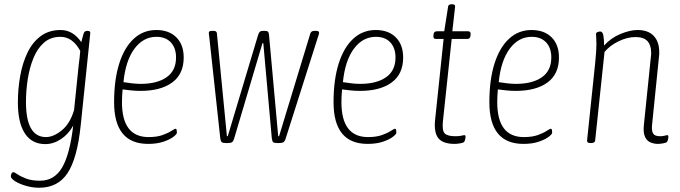

<svg xmlns="http://www.w3.org/2000/svg" viewBox="-20 -670 3193 902"><path d="M164 212Q134 212 103.5 203.5Q73 195 52 182Q31 169 31 158Q31 152 34 145.5Q37 139 43 139Q48 139 62.5 149Q77 159 103 169Q129 179 168 179Q235 179 271.5 117.5Q308 56 324 -80Q302 -40 266.5 -16.5Q231 7 193 7Q130 7 97 -43Q64 -93 64 -189Q64 -253 75 -314Q86 -375 109.5 -423.5Q133 -472 171.5 -500.5Q210 -529 265 -529Q323 -529 362 -472Q365 -484 367.5 -493.5Q370 -503 373 -513Q377 -525 390 -525H392Q406 -525 404 -513L359 -80Q343 74 297.5 143Q252 212 164 212ZM196 -26Q231 -26 270 -57.5Q309 -89 328 -153L350 -367Q352 -383 354 -399Q356 -415 357 -431Q321 -497 264 -497Q218 -497 187 -470Q156 -443 137.5 -398Q119 -353 110.5 -299Q102 -245 102 -191Q102 -26 196 -26Z M676 6Q516 6 516 -190Q516 -295 540 -371Q564 -447 608.5 -488Q653 -529 714 -529Q774 -529 808.5 -494.5Q843 -460 843 -400Q843 -322 789 -282.5Q735 -243 640 -243Q616 -243 594 -245.5Q572 -248 556 -250Q553 -218 553 -190Q553 -26 678 -26Q717 -26 743.5 -35.5Q770 -45 785 -55Q800 -65 805 -65Q809 -65 810 -59Q811 -53 811 -46Q811 -40 795 -27.5Q779 -15 748.5 -4.5Q718 6 676 6ZM641 -276Q718 -276 762.5 -307Q807 -338 807 -400Q807 -445 782.5 -471Q758 -497 715 -497Q653 -497 611.5 -441Q570 -385 560 -284Q580 -281 600.5 -278.5Q621 -276 641 -276Z M1041 2Q1027 2 1022 -2Q1017 -6 1015 -19L963 -497Q962 -504 961.5 -508Q961 -512 961 -515Q961 -522 966 -523.5Q971 -525 978 -525H984Q998 -525 999 -513L1046 -30H1050L1192 -504Q1196 -517 1201 -521Q1206 -525 1216 -525H1224Q1235 -525 1239 -521Q1243 -517 1244 -504L1287 -30H1291L1438 -513Q1442 -525 1457 -525H1465Q1479 -525 1479 -516Q1479 -512 1477.5 -507Q1476 -502 1474 -497L1322 -19Q1318 -6 1311.5 -2Q1305 2 1291 2H1282Q1268 2 1263.5 -2Q1259 -6 1257 -19L1217 -467H1213L1080 -19Q1076 -6 1070 -2Q1064 2 1050 2Z M1707 6Q1547 6 1547 -190Q1547 -295 1571 -371Q1595 -447 1639.5 -488Q1684 -529 1745 -529Q1805 -529 1839.5 -494.5Q1874 -460 1874 -400Q1874 -322 1820 -282.5Q1766 -243 1671 -243Q1647 -243 1625 -245.5Q1603 -248 1587 -250Q1584 -218 1584 -190Q1584 -26 1709 -26Q1748 -26 1774.5 -35.5Q1801 -45 1816 -55Q1831 -65 1836 -65Q1840 -65 1841 -59Q1842 -53 1842 -46Q1842 -40 1826 -27.5Q1810 -15 1779.5 -4.5Q1749 6 1707 6ZM1672 -276Q1749 -276 1793.5 -307Q1838 -338 1838 -400Q1838 -445 1813.5 -471Q1789 -497 1746 -497Q1684 -497 1642.5 -441Q1601 -385 1591 -284Q1611 -281 1631.5 -278.5Q1652 -276 1672 -276Z M2116 6Q2061 6 2039.5 -20.5Q2018 -47 2024 -106L2064 -487H2028Q2015 -487 2016 -501L2017 -509Q2018 -523 2033 -523H2067L2085 -638Q2086 -650 2101 -650H2104Q2120 -650 2118 -638L2105 -523H2179Q2192 -523 2191 -509L2190 -501Q2189 -487 2174 -487H2102L2061 -102Q2056 -56 2069.5 -43Q2083 -30 2119 -30Q2138 -30 2147.5 -32.5Q2157 -35 2162 -35Q2167 -35 2167 -28Q2167 -21 2165 -13.5Q2163 -6 2160 -3Q2156 1 2141.5 3.5Q2127 6 2116 6Z M2439 6Q2279 6 2279 -190Q2279 -295 2303 -371Q2327 -447 2371.5 -488Q2416 -529 2477 -529Q2537 -529 2571.5 -494.5Q2606 -460 2606 -400Q2606 -322 2552 -282.5Q2498 -243 2403 -243Q2379 -243 2357 -245.5Q2335 -248 2319 -250Q2316 -218 2316 -190Q2316 -26 2441 -26Q2480 -26 2506.5 -35.5Q2533 -45 2548 -55Q2563 -65 2568 -65Q2572 -65 2573 -59Q2574 -53 2574 -46Q2574 -40 2558 -27.5Q2542 -15 2511.5 -4.5Q2481 6 2439 6ZM2404 -276Q2481 -276 2525.5 -307Q2570 -338 2570 -400Q2570 -445 2545.5 -471Q2521 -497 2478 -497Q2416 -497 2374.5 -441Q2333 -385 2323 -284Q2343 -281 2363.5 -278.5Q2384 -276 2404 -276Z M3070 6Q3054 6 3037 -0.5Q3020 -7 3010.5 -26.5Q3001 -46 3005 -84L3038 -405Q3039 -410 3039 -414.5Q3039 -419 3039 -423Q3039 -458 3021.5 -477Q3004 -496 2965 -496Q2928 -496 2887 -476.5Q2846 -457 2820 -426L2776 -10Q2775 2 2757 2H2753Q2737 2 2738 -10L2776 -373Q2779 -402 2780.5 -425.5Q2782 -449 2782 -461Q2782 -482 2781 -494Q2780 -506 2780 -509Q2780 -517 2787.5 -519.5Q2795 -522 2800 -522Q2811 -522 2814.5 -503.5Q2818 -485 2818 -456Q2850 -492 2895 -510.5Q2940 -529 2975 -529Q3025 -529 3051 -501.5Q3077 -474 3077 -425Q3077 -421 3077 -415.5Q3077 -410 3076 -405L3043 -80Q3041 -55 3048.5 -42.5Q3056 -30 3081 -30Q3095 -30 3102.5 -32.5Q3110 -35 3115 -35Q3120 -35 3120 -28Q3120 -21 3118 -13.5Q3116 -6 3113 -3Q3109 1 3095 3.5Q3081 6 3070 6Z"/></svg>

Font: Asap Condensed Condensed Thin
Style: Italic
Weight: 100
Width: 3
Italic angle: -6°
Designer: Pablo Cosgaya
Foundry: Omnibus-Type
Version: Version 3.001; ttfautohint (v1.8.4.7-5d5b)